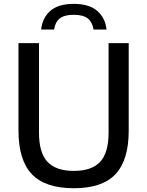

<svg xmlns="http://www.w3.org/2000/svg" viewBox="-20 -963 760 992"><path d="M361.5 9.5Q213.5 9.5 144.5 -63.2Q75.5 -136 75.5 -288V-740H181.5V-277Q181.5 -174 225.2 -127Q269 -80 361.5 -80Q454 -80 497.5 -127Q541 -174 541 -277V-740H645V-288Q645 -136 576.8 -63.2Q508.5 9.5 361.5 9.5ZM192.5 -810.5Q199 -871 240.2 -907Q281.5 -943 361 -943Q440.5 -943 482.2 -906.8Q524 -870.5 530.5 -810.5H463.5Q457.5 -848 434 -867.2Q410.5 -886.5 361 -886.5Q311.5 -886.5 288.2 -867.2Q265 -848 259.5 -810.5Z"/></svg>

Font: Encode Sans Md
Style: Regular
Weight: 500
Designer: Multiple Designers
Foundry: Impallari Type
Version: Version 3.002; ttfautohint (v1.8.3) -l 8 -r 50 -G 200 -x 14 